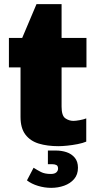

<svg xmlns="http://www.w3.org/2000/svg" viewBox="-20 -694 459 926"><path d="M262 11Q208 11 167 -1.5Q126 -14 102.5 -45Q79 -76 79 -130V-369H23V-511H87L156 -674H277V-511H397V-369H277V-180Q277 -136 295 -123.5Q313 -111 334 -111Q345 -111 364.5 -114.5Q384 -118 396 -123V-11Q380 -4 354.5 1Q329 6 304 8.5Q279 11 262 11ZM227 212Q195 212 163.5 202.5Q132 193 110 176L142 115Q159 126 177.5 135.5Q196 145 225 145Q243 145 251.5 137.5Q260 130 260 119Q260 106 252 102Q244 98 233 98H211V32H249Q277 32 301 40Q325 48 340.5 66.5Q356 85 356 115Q356 148 337.5 169.5Q319 191 289.5 201.5Q260 212 227 212Z"/></svg>

Font: Chivo Medium Black
Style: Regular
Weight: 900
Version: Version 2.002